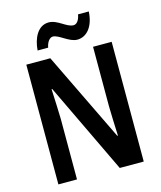

<svg xmlns="http://www.w3.org/2000/svg" viewBox="-132 -1012 927 1106"><g transform="rotate(-15 331.5 -458.5)"><path d="M161 -776H224C230 -810 248 -831 266 -831C302 -831 350 -777 399 -777C454 -777 499 -826 504 -917H440C434 -885 420 -863 399 -863C358 -863 317 -916 264 -916C199 -916 166 -848 161 -776ZM586 0V-714H475V-358C476 -305 478 -255 481 -183H477L220 -714H77V0H188V-361C186 -414 185 -467 181 -540H185L443 0Z"/></g></svg>

Font: Noto Sans Sinhala UI Condensed SemiBold
Style: Regular
Weight: 600
Width: 3
Designer: Jelle Bosma - Monotype Design Team
Foundry: Monotype Imaging Inc.
Version: Version 2.006